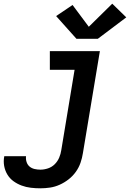

<svg xmlns="http://www.w3.org/2000/svg" viewBox="-88 -797 708 1040"><path d="M131 223Q105 223 79 220Q53 217 29 208Q5 199 -15 184.5Q-35 170 -48 148.5Q-61 127 -65.5 101.5Q-70 76 -65 50Q-65 50 -65 49.5Q-65 49 -65 49H53Q53 49 53 49Q53 49 53 49Q51 65 56 80.5Q61 96 72.5 105.5Q84 115 99.5 118.5Q115 122 131 122Q151 122 172 115Q193 108 208.5 92.5Q224 77 232.5 57Q241 37 244 16L316 -419H182V-520H453L361 33Q357 59 348 85Q339 111 322.5 134Q306 157 283.5 174.5Q261 192 235.5 203.5Q210 215 183.5 219Q157 223 131 223ZM326 -587 216 -710 305 -770 393 -652 520 -777 596 -703 442 -587Z"/></svg>

Font: Zed Sans Extended
Style: Bold Italic
Weight: 700
Width: 7
Italic angle: -9°
Designer: Belleve Invis
Foundry: Belleve Invis
Version: Version 1.0.0; ttfautohint (v1.8.4)